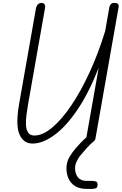

<svg xmlns="http://www.w3.org/2000/svg" viewBox="-20 -948 812 1280"><path d="M197 9Q136 9 109.5 -52.8Q83 -114.5 107.5 -255.5L219.5 -891Q221.5 -902 226.2 -910.5Q231 -919 238.8 -923.8Q246.5 -928.5 256.5 -928.5Q270.5 -928 276.8 -919.2Q283 -910.5 280.5 -896.5L167.5 -255Q161.5 -219.5 156.5 -182.5Q151.5 -145.5 153.2 -114.2Q155 -83 167.8 -63.8Q180.5 -44.5 209 -44.5Q264 -44.5 327 -96.8Q390 -149 454 -243.2Q518 -337.5 576.5 -464.2Q635 -591 681 -740L709 -900Q711.5 -912 718.8 -920.2Q726 -928.5 743 -928.5Q761.5 -928.5 767.2 -921Q773 -913.5 770.5 -899L617 -28Q615 -13.5 605.8 -6.8Q596.5 0 585 0Q571 0 562 -7.8Q553 -15.5 556 -32.5L638 -496.5Q571 -325.5 494 -213.2Q417 -101 340.2 -46Q263.5 9 197 9ZM560.5 311.5Q509.5 311.5 479.5 292Q449.5 272.5 436.2 241Q423 209.5 423 174.5Q423 133.5 442.2 100.2Q461.5 67 483.5 42Q499.5 23 519.5 2.2Q539.5 -18.5 558.5 -34.5Q570 -43 574.2 -44Q578.5 -45 585 -45Q595 -45 602.8 -38.2Q610.5 -31.5 612.2 -22.8Q614 -14 606 -7Q578.5 16 558.5 38.8Q538.5 61.5 515 89.5Q504 102.5 492.2 125.8Q480.5 149 480.5 173.5Q480.5 209.5 499.2 233.8Q518 258 557.5 258H591.5Q609 258 619.8 262Q630.5 266 630.5 283.5Q630.5 302 619 306.8Q607.5 311.5 591.5 311.5Z"/></svg>

Font: Edu AU VIC WA NT Hand
Style: Regular
Weight: 400
Designer: Tina and Corey Anderson, Eben Sorkin, Mirko Velimirovic
Foundry: Google for Education
Version: Version 1.001